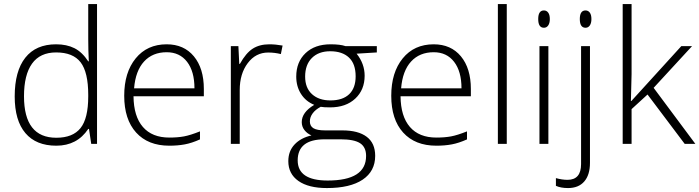

<svg xmlns="http://www.w3.org/2000/svg" viewBox="-20 -726 3529 969"><path d="M263.2 -502.4Q316.4 -502.4 355.5 -482.9Q394.5 -463.4 425.3 -416.5H428.2Q425.3 -473.6 425.3 -528.3V-705.6H469.7V0H440.4L429.2 -75.2H425.3Q369.1 9.3 264.2 9.3Q162.1 9.3 108.2 -54.2Q54.2 -117.7 54.2 -239.3Q54.2 -367.2 107.7 -434.8Q161.1 -502.4 263.2 -502.4ZM263.2 -461.4Q182.1 -461.4 141.6 -404.8Q101.1 -348.1 101.1 -240.2Q101.1 -30.8 264.2 -30.8Q347.2 -30.8 386.2 -79.3Q425.3 -127.9 425.3 -239.3V-247.1Q425.3 -361.3 387 -411.4Q348.6 -461.4 263.2 -461.4Z M834.5 9.3Q727.1 9.3 667 -57.1Q606.9 -123.5 606.9 -242.7Q606.9 -360.4 664.8 -431.4Q722.7 -502.4 821.3 -502.4Q908.2 -502.4 958.5 -441.7Q1008.8 -380.9 1008.8 -276.9V-240.2H653.8Q654.8 -138.7 701.2 -85.2Q747.6 -31.7 834.5 -31.7Q876.5 -31.7 908.4 -37.6Q940.4 -43.5 989.3 -63V-22.5Q947.8 -3.9 912.4 2.7Q877 9.3 834.5 9.3ZM821.3 -462.4Q750 -462.4 707 -415.5Q664.1 -368.7 656.7 -280.3H961.4Q961.4 -365.7 924.1 -414.1Q886.7 -462.4 821.3 -462.4Z M1339.4 -502.4Q1370.6 -502.4 1406.2 -496.1L1397.5 -453.1Q1366.7 -460.9 1333.5 -460.9Q1270.5 -460.9 1230.2 -407.2Q1189.9 -353.5 1189.9 -272V0H1145V-493.2H1183.1L1187.5 -403.8H1190.9Q1221.2 -458.5 1255.6 -480.5Q1290 -502.4 1339.4 -502.4Z M1881.8 -493.2V-461.4L1779.8 -455.1Q1820.3 -404.3 1820.3 -343.8Q1820.3 -272.5 1772.9 -228.3Q1725.6 -184.1 1646 -184.1Q1612.3 -184.1 1598.6 -187Q1571.8 -172.9 1557.9 -153.8Q1543.9 -134.8 1543.9 -113.3Q1543.9 -89.8 1561.8 -78.9Q1579.6 -67.9 1621.6 -67.9H1708Q1788.1 -67.9 1830.8 -35.6Q1873.5 -3.4 1873.5 60.5Q1873.5 138.2 1810.3 180.7Q1747.1 223.1 1629.9 223.1Q1537.1 223.1 1486.1 187.3Q1435.1 151.4 1435.1 87.4Q1435.1 36.6 1466.6 3.2Q1498 -30.3 1551.8 -42.5Q1529.8 -52.2 1516.4 -69.6Q1502.9 -86.9 1502.9 -109.9Q1502.9 -159.2 1565.9 -196.8Q1522.9 -214.4 1499 -252.2Q1475.1 -290 1475.1 -339.4Q1475.1 -413.1 1522 -457.8Q1568.8 -502.4 1648.4 -502.4Q1697.3 -502.4 1723.6 -493.2ZM1482.4 83.5Q1482.4 185.1 1633.8 185.1Q1827.6 185.1 1827.6 61Q1827.6 16.6 1797.4 -3.2Q1767.1 -22.9 1698.7 -22.9H1618.2Q1482.4 -22.9 1482.4 83.5ZM1520 -339.4Q1520 -282.2 1554.7 -250.7Q1589.4 -219.2 1647.5 -219.2Q1709.5 -219.2 1742.2 -250.5Q1774.9 -281.7 1774.9 -340.8Q1774.9 -403.8 1741.2 -435.5Q1707.5 -467.3 1646.5 -467.3Q1587.9 -467.3 1554 -433.3Q1520 -399.4 1520 -339.4Z M2182.1 9.3Q2074.7 9.3 2014.6 -57.1Q1954.6 -123.5 1954.6 -242.7Q1954.6 -360.4 2012.5 -431.4Q2070.3 -502.4 2168.9 -502.4Q2255.9 -502.4 2306.2 -441.7Q2356.4 -380.9 2356.4 -276.9V-240.2H2001.5Q2002.4 -138.7 2048.8 -85.2Q2095.2 -31.7 2182.1 -31.7Q2224.1 -31.7 2256.1 -37.6Q2288.1 -43.5 2336.9 -63V-22.5Q2295.4 -3.9 2260 2.7Q2224.6 9.3 2182.1 9.3ZM2168.9 -462.4Q2097.7 -462.4 2054.7 -415.5Q2011.7 -368.7 2004.4 -280.3H2309.1Q2309.1 -365.7 2271.7 -414.1Q2234.4 -462.4 2168.9 -462.4Z M2537.6 0H2492.7V-705.6H2537.6Z M2747.6 0H2702.6V-493.2H2747.6ZM2696.3 -629.9Q2696.3 -673.3 2725.1 -673.3Q2738.8 -673.3 2746.8 -662.1Q2754.9 -650.9 2754.9 -629.9Q2754.9 -609.4 2746.8 -597.7Q2738.8 -585.9 2725.1 -585.9Q2696.3 -585.9 2696.3 -629.9Z M2846.7 223.1Q2810.5 223.1 2785.6 211.9V172.9Q2816.9 181.6 2844.2 181.6Q2912.6 181.6 2912.6 102.1V-493.2H2957.5V95.7Q2957.5 156.7 2928.7 189.9Q2899.9 223.1 2846.7 223.1ZM2906.2 -629.9Q2906.2 -673.3 2935.1 -673.3Q2948.7 -673.3 2956.8 -662.1Q2964.8 -650.9 2964.8 -629.9Q2964.8 -609.4 2956.8 -597.7Q2948.7 -585.9 2935.1 -585.9Q2906.2 -585.9 2906.2 -629.9Z M3166.5 -216.3 3418.5 -493.2H3472.7L3278.8 -282.7L3489.3 0H3435.5L3248 -249L3167.5 -175.3V0H3122.6V-705.6H3167.5V-352.1L3164.1 -216.3Z"/></svg>

Font: Bpm'online Open Sans Light
Style: Regular
Weight: 300
Foundry: Ascender Corporation
Version: Version 1.10